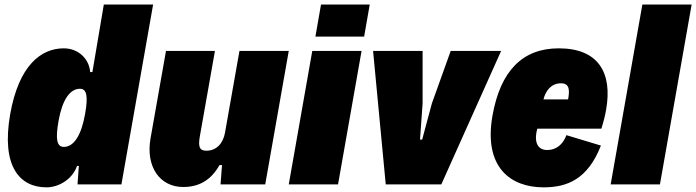

<svg xmlns="http://www.w3.org/2000/svg" viewBox="-20 -804 3035 837"><path d="M432.6 -784.2 382.8 -489.7H373C369.6 -543.9 324.7 -593.3 257.8 -593.3C158.7 -593.3 62 -518.6 24.4 -306.2C-15.6 -77.6 66.4 12.7 182.6 12.7C234.9 12.7 294.9 -21 315.9 -80.6H323.7L317.9 0H509.3L647.5 -784.2ZM258.3 -163.6C227.1 -163.6 221.2 -198.2 235.4 -277.8C251.5 -368.7 284.7 -417 328.6 -417C358.9 -417 364.3 -383.3 351.1 -308.1C334.5 -212.9 301.3 -163.6 258.3 -163.6Z M778.8 11.2C847.7 11.2 899.9 -18.6 937 -84.5H947.8L941.4 0H1136.2L1238.8 -582H1023.9L960.9 -225.6C952.6 -178.2 922.9 -147 879.9 -147C851.1 -147 842.8 -162.1 851.1 -209L917 -582H703.6L636.2 -200.7C614.7 -78.1 675.8 11.2 778.8 11.2Z M1355 -644.5H1567.4L1591.8 -784.2H1379.4ZM1238.8 0H1453.6L1556.2 -582H1341.3Z M1661.6 0H1903.8L2164.6 -582H1944.8L1862.8 -353.5L1820.3 -195.3H1811L1822.3 -353.5V-582H1606.4Z M2416 -593.3C2257.3 -593.3 2161.6 -494.6 2127 -300.3C2087.4 -76.2 2204.1 12.7 2349.6 12.7C2452.1 12.7 2542 -22 2599.6 -169.4L2449.2 -214.8C2434.1 -173.8 2404.3 -149.9 2365.2 -149.9C2332 -149.9 2303.7 -173.8 2322.3 -243.2H2601.6C2610.8 -272.5 2618.2 -300.8 2622.6 -327.6C2649.9 -485.4 2589.8 -593.3 2416 -593.3ZM2425.8 -440.9C2464.4 -440.9 2463.4 -408.2 2456.5 -370.6H2349.1C2358.4 -407.2 2381.8 -440.9 2425.8 -440.9Z M2642.1 0H2856.9L2995.1 -784.2H2780.3Z"/></svg>

Font: Decalotype Black Italic
Style: Regular
Weight: 900
Italic angle: -10°
Designer: Alfredo Marco Pradil
Foundry: Alfredo Marco Pradil
Version: Version 1.0